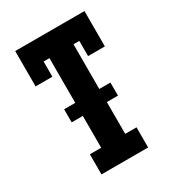

<svg xmlns="http://www.w3.org/2000/svg" viewBox="-178 -838 855 941"><g transform="rotate(-30 250.0 -367.5)"><path d="M118 0V-114H182V-294H119V-368H182V-621H149V-535H54V-735H446V-535H351V-621H318V-368H381V-294H318V-114H382V0Z"/></g></svg>

Font: Iosevka Curly Slab Heavy
Style: Regular
Weight: 900
Monospace: yes
Designer: Belleve Invis
Foundry: Belleve Invis
Version: Version 22.1.2; ttfautohint (v1.8.4)